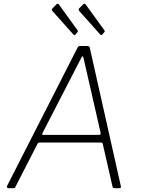

<svg xmlns="http://www.w3.org/2000/svg" viewBox="-20 -982 740 1002"><path d="M24 0Q20 0 17.5 -3Q15 -6 16 -10L384 -732Q387 -738 390 -740Q393 -742 400 -742H433Q441 -742 445 -739Q449 -736 449 -731L611 -9Q612 -5 610 -2.5Q608 0 603 0H579Q567 0 567 -9L516 -232Q515 -238 508 -238H186Q178 -238 175 -230L60 -6Q59 -2 56.5 -1Q54 0 49 0H24ZM497 -278Q507 -278 505 -289L416 -679Q414 -689 410.5 -688Q407 -687 402 -676L203 -290Q200 -283 200 -280.5Q200 -278 204 -278ZM276 -961Q278 -963 282 -962Q286 -961 287 -959L384 -825Q386 -823 386.5 -820.5Q387 -818 385 -815L374 -802Q371 -798 368 -799Q365 -800 362 -803L255 -923Q247 -931 253 -937ZM416 -961Q418 -963 422 -962Q426 -961 427 -959L524 -825Q526 -823 526.5 -820Q527 -817 525 -815L514 -802Q511 -798 508 -799Q505 -800 502 -803L395 -923Q387 -932 393 -938Z"/></svg>

Font: Libre Franklin Thin
Style: Italic
Weight: 100
Italic angle: -8°
Designer: Pablo Impallari, Rodrigo Fuenzalida, Nhung Nguyen
Foundry: Impallari Type
Version: Version 3.000